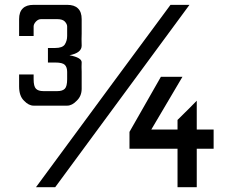

<svg xmlns="http://www.w3.org/2000/svg" viewBox="-20 -780 960 800"><path d="M120.1 -629.9Q105.5 -629.9 59.6 -629.9Q59.6 -647.5 59.6 -700.2Q59.6 -730.5 75.2 -745.1Q89.8 -759.8 120.1 -759.8Q167 -759.8 259.8 -759.8Q290 -759.8 304.7 -745.1Q320.3 -730.5 320.3 -700.2Q320.3 -679.7 320.3 -639.6Q319.3 -619.1 320.3 -589.8Q320.3 -559.6 269.5 -549.8Q320.3 -540 320.3 -520.5Q319.3 -501 320.3 -480.5Q320.3 -460 320.3 -450.2Q320.3 -440.4 320.3 -410.2Q320.3 -379.9 299.8 -360.4Q280.3 -339.8 259.8 -339.8Q212.9 -339.8 120.1 -339.8Q99.6 -339.8 80.1 -360.4Q59.6 -379.9 59.6 -419.9Q59.6 -436.5 59.6 -469.7Q75.2 -469.7 120.1 -469.7Q120.1 -464.8 120.1 -450.2Q120.1 -419.9 129.9 -410.2Q139.6 -400.4 160.2 -400.4Q174.8 -400.4 191.4 -400.4Q209 -400.4 219.7 -400.4Q240.2 -400.4 250 -410.2Q259.8 -419.9 259.8 -450.2Q259.8 -460 259.8 -480.5Q259.8 -500 250 -509.8Q240.2 -519.5 210 -519.5Q200.2 -519.5 179.7 -519.5Q179.7 -535.2 179.7 -580.1Q187.5 -580.1 210 -580.1Q240.2 -580.1 250 -594.7Q259.8 -610.4 259.8 -629.9Q259.8 -643.6 259.8 -669.9Q259.8 -679.7 250 -690.4Q240.2 -700.2 219.7 -700.2Q196.3 -700.2 150.4 -700.2Q139.6 -700.2 129.9 -690.4Q120.1 -679.7 120.1 -669.9Q120.1 -656.2 120.1 -629.9ZM129.9 0Q156.2 0 210 0Q396.5 -252.9 769.5 -759.8Q743.2 -759.8 690.4 -759.8Q502.9 -506.8 129.9 0ZM740.2 -460Q717.8 -460 650.4 -460Q617.2 -402.3 519.5 -230.5Q519.5 -212.9 519.5 -160.2Q570.3 -160.2 719.7 -160.2Q719.7 -120.1 719.7 0Q740.2 0 799.8 0Q799.8 -40 799.8 -160.2Q817.4 -160.2 870.1 -160.2Q870.1 -179.7 870.1 -240.2Q852.5 -240.2 799.8 -240.2Q799.8 -269.5 799.8 -360.4Q780.3 -339.8 719.7 -280.3Q719.7 -269.5 719.7 -240.2Q692.4 -240.2 610.4 -240.2Q642.6 -294.9 740.2 -460Z"/></svg>

Font: Alibu-Mazigh Belkasim 1
Style: Bold
Weight: 400
Designer: Mazigh Moubarik Belkasim
Version: Version 1.0